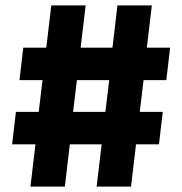

<svg xmlns="http://www.w3.org/2000/svg" viewBox="-20 -688 672 708"><path d="M92.3 0 110.7 -155.8H24.7L38.7 -275.4H122.8L136.8 -392.6H51.8L65.8 -512.2H150.7L169.1 -668H295.8L277.4 -512.2H394.7L413.1 -668H539.9L521.5 -512.2H607.3L593.3 -392.6H509.4L495.4 -275.4H580.2L566.2 -155.8H481.6L463.2 0H336.4L354.8 -155.8H237.5L219.1 0ZM249.5 -275.4H368.6L382.7 -392.6H263.6Z"/></svg>

Font: Atkinson Hyperlegible Mono ExtraLight
Style: Regular
Weight: 200
Monospace: yes
Designer: Elliott Scott, Megan Eiswerth, Linus Boman, Theodore Petrosky, Letters from Sweden
Foundry: Applied Design Works, Letters from Sweden
Version: Version 2.001